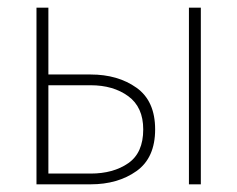

<svg xmlns="http://www.w3.org/2000/svg" viewBox="-20 -480 618 500"><path d="M472 -460H503V0H472ZM75 -460H106V-286H216Q287 -286 335.5 -251.5Q384 -217 384 -143Q384 -69 335.5 -34.5Q287 0 216 0H75ZM216 -258H106V-28H216Q275 -28 314 -55Q353 -82 353 -143Q353 -201 314 -229.5Q275 -258 216 -258Z"/></svg>

Font: Jost* Thin
Style: Regular
Weight: 200
Version: Version 3.7